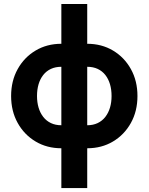

<svg xmlns="http://www.w3.org/2000/svg" viewBox="-20 -743 757 978"><path d="M424.3 -402.8Q454.3 -402.8 477.5 -392Q500.7 -381.1 516.5 -361.1Q532.2 -341.1 540.3 -313.9Q548.3 -286.6 548.3 -253.9Q548.3 -221.9 540.3 -194.8Q532.2 -167.7 516.5 -147.5Q500.7 -127.2 477.5 -116.1Q454.3 -105 424.3 -105V12.2Q497.8 12.2 555.5 -22.2Q613.3 -56.6 646.7 -116.7Q680.2 -176.8 680.2 -253.9Q680.2 -331.1 646.7 -391.1Q613.3 -451.2 555.5 -485.6Q497.8 -520 424.3 -520ZM424.3 -722.7H292.5V214.8H424.3ZM292.5 -402.8V-520Q219.2 -520 161.4 -485.6Q103.5 -451.2 70.1 -391.1Q36.6 -331.1 36.6 -253.9Q36.6 -176.8 70.1 -116.7Q103.5 -56.6 161.4 -22.2Q219.2 12.2 292.5 12.2V-105Q262.5 -105 239.3 -116.1Q216.1 -127.2 200.3 -147.5Q184.6 -167.7 176.5 -194.8Q168.5 -221.9 168.5 -253.9Q168.5 -286.6 176.5 -313.9Q184.6 -341.1 200.3 -361.1Q216.1 -381.1 239.3 -392Q262.5 -402.8 292.5 -402.8Z"/></svg>

Font: Giphurs
Style: Regular
Weight: 400
Version: Version 2.010